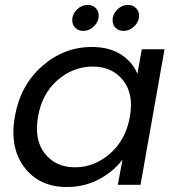

<svg xmlns="http://www.w3.org/2000/svg" viewBox="-20 -747 716 776"><path d="M40 -275.9Q62 -401.9 150.1 -479.5Q238.3 -557.1 351.1 -557.1Q422.9 -557.1 470 -526.1Q517.1 -495.1 535.2 -448.2L553.2 -547.9H645L547.9 0H456.1L475.1 -102.1Q439.5 -54.2 380.6 -22.7Q321.8 8.8 250 8.8Q138.7 8.8 78.4 -70.8Q18.1 -150.4 40 -275.9ZM504.9 -274.9Q521.5 -367.2 477.3 -422.6Q433.1 -478 355 -478Q276.4 -478 213.1 -423.6Q149.9 -369.1 133.8 -275.9Q117.2 -182.1 161.1 -126.5Q205.1 -70.8 283.2 -70.8Q361.3 -70.8 424.8 -126.2Q488.3 -181.6 504.9 -274.9ZM316.9 -622.1Q297.4 -622.1 284.7 -634.3Q272 -646.5 272 -665Q272 -689.9 291 -708.5Q310.1 -727.1 335 -727.1Q354 -727.1 366.5 -714.6Q378.9 -702.1 378.9 -684.1Q378.9 -659.2 359.6 -640.6Q340.3 -622.1 316.9 -622.1ZM480 -622.1Q460 -622.1 447.5 -634Q435.1 -646 435.1 -665Q435.1 -689.9 454.1 -708.5Q473.1 -727.1 498 -727.1Q516.6 -727.1 529.3 -714.6Q542 -702.1 542 -684.1Q542 -659.2 522.7 -640.6Q503.4 -622.1 480 -622.1Z"/></svg>

Font: SVN-Poppins
Style: Italic
Weight: 400
Italic angle: -10°
Designer: Ninad Kale (Devanagari), Jonny Pinhorn (Latin)
Foundry: Indian Type Foundry
Version: Version 3.002 2017